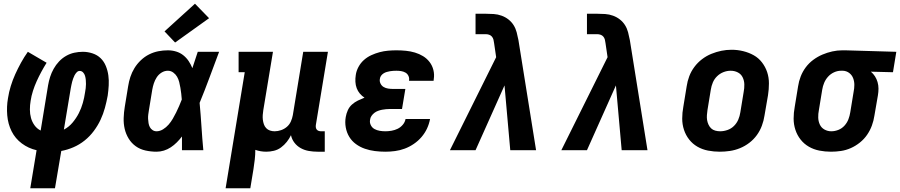

<svg xmlns="http://www.w3.org/2000/svg" viewBox="-20 -809 4847 1034"><path d="M143 205 177 0Q133 -10 97.5 -36.5Q62 -63 42.5 -102Q23 -141 19 -188Q15 -235 23 -280Q28 -313 38 -345.5Q48 -378 62 -409Q76 -440 93 -471Q110 -502 130 -530L231 -471Q216 -447 202.5 -422Q189 -397 177.5 -371.5Q166 -346 157.5 -319.5Q149 -293 145 -266Q141 -243 141 -219Q141 -195 147 -173.5Q153 -152 166 -134Q179 -116 199 -106L239 -350Q243 -373 250 -395Q257 -417 269 -438.5Q281 -460 298 -478Q315 -496 336 -508Q357 -520 380 -525Q403 -530 426 -530Q453 -530 478.5 -521.5Q504 -513 522 -495.5Q540 -478 550 -453.5Q560 -429 563.5 -403Q567 -377 565.5 -349.5Q564 -322 560 -294Q554 -261 545 -228Q536 -195 521.5 -164Q507 -133 485.5 -104Q464 -75 436 -52.5Q408 -30 375.5 -16Q343 -2 310 4L276 205ZM324 -111Q351 -125 371 -149Q391 -173 404.5 -199.5Q418 -226 426 -254.5Q434 -283 438 -311Q440 -322 441.5 -333.5Q443 -345 443 -356.5Q443 -368 442 -379Q441 -390 438 -400.5Q435 -411 427.5 -419Q420 -427 409 -427Q400 -427 393 -419.5Q386 -412 381.5 -403.5Q377 -395 374 -386Q371 -377 368.5 -368.5Q366 -360 364.5 -351Q363 -342 361 -333Z M823 8Q793 8 763.5 1.5Q734 -5 711 -21.5Q688 -38 673 -62.5Q658 -87 651.5 -115Q645 -143 646 -173.5Q647 -204 652 -234L670 -344Q674 -370 682 -394.5Q690 -419 704 -442Q718 -465 738.5 -484.5Q759 -504 783 -516Q807 -528 832.5 -533Q858 -538 884 -538Q907 -538 928.5 -531.5Q950 -525 967 -511.5Q984 -498 996 -480Q1008 -462 1016 -442Q1023 -464 1030.5 -486Q1038 -508 1045 -530H1160Q1134 -461 1108.5 -392Q1083 -323 1055 -255Q1061 -191 1065 -127.5Q1069 -64 1075 0H960Q960 -18 960 -36.5Q960 -55 960 -74Q947 -57 932 -42Q917 -27 899.5 -15.5Q882 -4 862.5 2Q843 8 823 8ZM823 -102Q841 -102 858 -112.5Q875 -123 888 -138Q901 -153 910.5 -169.5Q920 -186 928.5 -203Q937 -220 944.5 -237.5Q952 -255 959 -273Q958 -289 956 -305Q954 -321 951.5 -336.5Q949 -352 945 -367.5Q941 -383 933.5 -396Q926 -409 913 -418.5Q900 -428 884 -428Q866 -428 850 -418Q834 -408 824 -392.5Q814 -377 808.5 -360Q803 -343 800 -326L782 -216Q780 -204 778.5 -192.5Q777 -181 777.5 -169Q778 -157 780 -145.5Q782 -134 787 -124.5Q792 -115 801.5 -108.5Q811 -102 823 -102ZM923 -580 866 -640 1030 -789 1106 -711Z M1195 205 1298 -420H1265V-530H1450L1398 -216Q1396 -203 1395 -190Q1394 -177 1395.5 -164.5Q1397 -152 1401 -140Q1405 -128 1413.5 -119Q1422 -110 1434 -106Q1446 -102 1459 -102Q1476 -102 1493.5 -108Q1511 -114 1525 -126Q1539 -138 1546.5 -155Q1554 -172 1557 -189L1613 -530H1746L1681 -136Q1680 -129 1681 -122.5Q1682 -116 1686 -111Q1690 -106 1696.5 -104Q1703 -102 1709 -102H1729V8H1691Q1667 8 1643.5 4Q1620 0 1600 -11Q1580 -22 1566 -40Q1552 -58 1547 -81Q1538 -62 1524.5 -45Q1511 -28 1493.5 -15Q1476 -2 1455 3Q1434 8 1414 8Q1399 8 1384 5.5Q1369 3 1355 -2Q1355 24 1352 50.5Q1349 77 1345 102L1328 205Z M2056 8Q2027 8 1999 4.5Q1971 1 1945 -8Q1919 -17 1897 -33Q1875 -49 1861 -72Q1847 -95 1842 -123Q1837 -151 1842 -179Q1845 -197 1853 -215Q1861 -233 1875.5 -246Q1890 -259 1907.5 -267.5Q1925 -276 1943 -283Q1929 -292 1918 -305Q1907 -318 1901 -334Q1895 -350 1894 -368.5Q1893 -387 1896 -405Q1899 -427 1910.5 -448.5Q1922 -470 1940 -486Q1958 -502 1980 -512Q2002 -522 2024.5 -528Q2047 -534 2070 -536Q2093 -538 2115 -538Q2141 -538 2166 -535.5Q2191 -533 2214.5 -526Q2238 -519 2258.5 -506.5Q2279 -494 2293.5 -475Q2308 -456 2314 -432Q2320 -408 2316 -383Q2316 -380 2315.5 -378Q2315 -376 2315 -374H2183Q2183 -375 2183 -375.5Q2183 -376 2183 -377Q2185 -389 2179.5 -400.5Q2174 -412 2163.5 -418Q2153 -424 2140.5 -426Q2128 -428 2115 -428Q2107 -428 2098 -427.5Q2089 -427 2080.5 -425.5Q2072 -424 2063 -421.5Q2054 -419 2046 -414Q2038 -409 2032.5 -401.5Q2027 -394 2026 -385Q2023 -372 2029 -359.5Q2035 -347 2046 -340.5Q2057 -334 2070.5 -332Q2084 -330 2098 -330H2163L2145 -222H2080Q2070 -222 2059 -221Q2048 -220 2037.5 -218Q2027 -216 2016 -212Q2005 -208 1996 -201Q1987 -194 1980.5 -184.5Q1974 -175 1973 -164Q1970 -149 1977 -135Q1984 -121 1997 -114Q2010 -107 2025 -104.5Q2040 -102 2056 -102Q2072 -102 2089 -105Q2106 -108 2121.5 -115.5Q2137 -123 2149 -137Q2161 -151 2164 -168H2296Q2291 -141 2279.5 -116.5Q2268 -92 2250 -71Q2232 -50 2208.5 -34Q2185 -18 2159.5 -8.5Q2134 1 2107.5 4.5Q2081 8 2056 8Z M2403 0 2652 -501 2641 -576Q2640 -586 2637.5 -595.5Q2635 -605 2629 -612Q2623 -619 2614 -622Q2605 -625 2595 -625H2541V-735H2595Q2617 -735 2639 -733.5Q2661 -732 2681.5 -724.5Q2702 -717 2718.5 -704Q2735 -691 2746 -673.5Q2757 -656 2762.5 -635Q2768 -614 2772 -593L2867 0H2728L2697 -349L2541 0Z M3003 0 3252 -501 3241 -576Q3240 -586 3237.5 -595.5Q3235 -605 3229 -612Q3223 -619 3214 -622Q3205 -625 3195 -625H3141V-735H3195Q3217 -735 3239 -733.5Q3261 -732 3281.5 -724.5Q3302 -717 3318.5 -704Q3335 -691 3346 -673.5Q3357 -656 3362.5 -635Q3368 -614 3372 -593L3467 0H3328L3297 -349L3141 0Z M3856 8Q3824 8 3793 2Q3762 -4 3736 -19Q3710 -34 3691.5 -57.5Q3673 -81 3663.5 -110Q3654 -139 3654 -170.5Q3654 -202 3660 -234L3678 -344Q3682 -372 3692 -398.5Q3702 -425 3719.5 -448.5Q3737 -472 3760.5 -490Q3784 -508 3811 -519Q3838 -530 3865 -535.5Q3892 -541 3920 -541Q3952 -541 3982.5 -533.5Q4013 -526 4039 -511.5Q4065 -497 4083.5 -473Q4102 -449 4111.5 -420.5Q4121 -392 4121 -360Q4121 -328 4116 -296L4097 -186Q4093 -159 4083 -132Q4073 -105 4056 -81.5Q4039 -58 4015.5 -40Q3992 -22 3965 -11Q3938 0 3910.5 4Q3883 8 3856 8ZM3858 -102Q3878 -102 3898 -109Q3918 -116 3933 -131Q3948 -146 3956 -165Q3964 -184 3967 -204L3985 -314Q3989 -334 3988.5 -354.5Q3988 -375 3979.5 -392.5Q3971 -410 3953.5 -419Q3936 -428 3915 -428Q3895 -428 3876 -420.5Q3857 -413 3842 -398.5Q3827 -384 3819 -365Q3811 -346 3808 -326L3790 -216Q3788 -203 3787 -189Q3786 -175 3788 -162.5Q3790 -150 3795.5 -138Q3801 -126 3810 -117.5Q3819 -109 3832 -105.5Q3845 -102 3858 -102Z M4455 8Q4423 8 4392.5 2Q4362 -4 4336 -19Q4310 -34 4291.5 -57.5Q4273 -81 4263.5 -110Q4254 -139 4254 -170.5Q4254 -202 4260 -234L4278 -344Q4282 -371 4292 -397Q4302 -423 4319 -446Q4336 -469 4359.5 -486.5Q4383 -504 4409 -515Q4435 -526 4462 -532Q4489 -538 4516 -538Q4520 -538 4524.5 -538Q4529 -538 4533 -538L4807 -530L4789 -420L4670 -423Q4683 -412 4692 -398Q4701 -384 4706 -367Q4711 -350 4711 -332Q4711 -314 4708 -296L4689 -186Q4685 -159 4675.5 -133Q4666 -107 4650 -83.5Q4634 -60 4611 -41.5Q4588 -23 4562 -11.5Q4536 0 4509 4Q4482 8 4455 8ZM4457 -102Q4476 -102 4495 -109.5Q4514 -117 4528 -132.5Q4542 -148 4549 -166.5Q4556 -185 4559 -204L4577 -314Q4581 -333 4581 -352Q4581 -371 4574.5 -388Q4568 -405 4553.5 -416Q4539 -427 4520 -428H4515Q4513 -428 4511.5 -428Q4510 -428 4509 -428Q4490 -428 4471.5 -419.5Q4453 -411 4439.5 -396Q4426 -381 4418.5 -363Q4411 -345 4408 -326L4390 -216Q4386 -196 4386.5 -176Q4387 -156 4395 -138.5Q4403 -121 4420 -111.5Q4437 -102 4457 -102Z"/></svg>

Font: Iosevka Slab XBdExObl
Style: Regular
Weight: 800
Width: 7
Italic angle: -9°
Monospace: yes
Designer: Belleve Invis
Foundry: Belleve Invis
Version: Version 11.1.0; ttfautohint (v1.8.3)